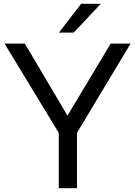

<svg xmlns="http://www.w3.org/2000/svg" viewBox="-20 -993 714 1013"><path d="M386 0H290V-292L4 -763H111L336 -383L564 -763H669L386 -292ZM369 -821H291L408 -973H512Z"/></svg>

Font: Open Sauce One
Style: Regular
Weight: 400
Designer: Alfredo Marco Pradil
Foundry: Creative Sauce Fz LLC
Version: Version 1.477